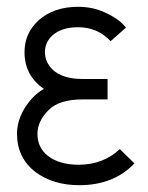

<svg xmlns="http://www.w3.org/2000/svg" viewBox="-20 -532 434 564"><path d="M296 -300H223Q163 -300 134 -328Q112 -350 112 -379Q112 -408 134 -428Q161 -452 209 -452Q267 -452 305 -411L350 -451Q339 -465 323 -476Q307 -487 287 -496Q252 -512 209 -512Q138 -512 93 -472Q52 -434 52 -379Q52 -310 109 -271Q90 -260 76 -245Q62 -230 51 -212Q30 -176 30 -139Q30 -68 85 -26Q137 12 213 12Q314 12 375 -52L332 -94Q284 -49 213 -48Q154 -48 121 -74Q90 -98 90 -139Q90 -176 123 -209Q154 -240 223 -240H296Z"/></svg>

Font: Unageo
Style: Light
Weight: 300
Designer: Richard Sepsi
Foundry: Richard Sepsi
Version: Version 2.000